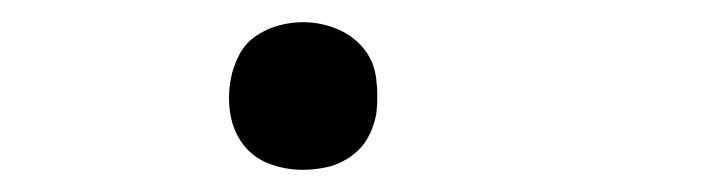

<svg xmlns="http://www.w3.org/2000/svg" viewBox="-20 -145 640 173"><path d="M253 8Q237 8 222.5 2.5Q208 -3 199 -15Q190 -27 187.5 -42.5Q185 -58 188 -74Q190 -85 195.5 -95.5Q201 -106 210.5 -112.5Q220 -119 231 -122Q242 -125 253 -125Q269 -125 283.5 -119Q298 -113 307.5 -101.5Q317 -90 319 -74Q321 -58 319 -42Q317 -31 311.5 -21Q306 -11 296 -4Q286 3 275 5.5Q264 8 253 8Z"/></svg>

Font: Iosevka HT Light Extended
Style: Italic
Weight: 300
Width: 7
Italic angle: -9°
Monospace: yes
Designer: Belleve Invis
Foundry: Belleve Invis
Version: Version 32.3.0; ttfautohint (v1.8.4)